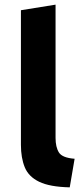

<svg xmlns="http://www.w3.org/2000/svg" viewBox="-20 -796 356 826"><path d="M280 10Q194 8 148.5 -14Q103 -36 86.5 -76.5Q70 -117 70 -173V-752L219 -776V-203Q219 -163 233.5 -140Q248 -117 301 -113Z"/></svg>

Font: Ubuntu Sans ExtraBold
Style: Regular
Weight: 800
Designer: Dalton Maag Ltd
Foundry: Dalton Maag Ltd
Version: Version 1.006; ttfautohint (v1.8.4.7-5d5b)